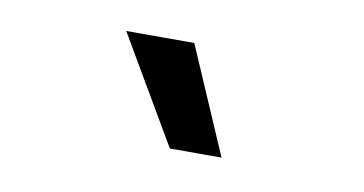

<svg xmlns="http://www.w3.org/2000/svg" viewBox="-34 -810 568 300"><g transform="rotate(10 250.0 -660.5)"><path d="M255 -745 328 -576H246L147 -745Z"/></g></svg>

Font: Prodigy Sans Medium
Style: Regular
Weight: 500
Designer: Wei Huang
Foundry: Wei Huang
Version: Version 1.003; ttfautohint (v1.8.3)